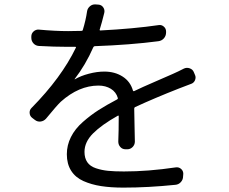

<svg xmlns="http://www.w3.org/2000/svg" viewBox="-20 -812 1040 871"><path d="M591.8 -169.9Q591.8 -155.3 581.5 -145Q571.3 -134.8 557.6 -134.8H549.8Q535.2 -134.8 525.9 -145Q516.6 -155.3 516.6 -169.9Q518.6 -216.8 518.6 -284.2Q518.6 -289.1 514.6 -287.1Q441.4 -246.1 402.3 -207Q363.3 -168 363.3 -123Q363.3 -94.7 376 -76.2Q388.7 -57.6 415 -48.8Q441.4 -40 470.2 -37.1Q499 -34.2 542 -34.2Q652.3 -34.2 777.3 -52.7Q791 -54.7 801.3 -45.9Q811.5 -37.1 811.5 -23.4L810.5 -11.7Q810.5 2.9 800.3 14.2Q790 25.4 775.4 26.4Q652.3 39.1 539.1 39.1Q482.4 39.1 438.5 32.2Q394.5 25.4 358.4 9.3Q322.3 -6.8 302.7 -37.6Q283.2 -68.4 283.2 -112.3Q283.2 -153.3 301.8 -190.4Q320.3 -227.5 356 -258.8Q391.6 -290 426.8 -312.5Q461.9 -335 511.7 -361.3Q515.6 -363.3 514.6 -367.2Q506.8 -394.5 482.9 -409.2Q459 -423.8 426.8 -423.8Q337.9 -423.8 255.9 -350.6Q237.3 -333 188.5 -273.4Q178.7 -262.7 164.6 -260.7Q150.4 -258.8 138.7 -267.6L126 -277.3Q114.3 -286.1 114.3 -301.8Q114.3 -313.5 123 -322.3Q258.8 -460 324.2 -595.7Q326.2 -599.6 321.3 -599.6H285.2Q225.6 -599.6 156.2 -603.5Q141.6 -604.5 131.8 -615.2Q122.1 -626 122.1 -640.6V-646.5Q122.1 -660.2 132.3 -669.4Q142.6 -678.7 156.2 -677.7Q231.4 -670.9 289.1 -670.9Q328.1 -670.9 349.6 -671.9Q354.5 -671.9 355.5 -675.8Q369.1 -719.7 375 -760.7Q377 -774.4 388.7 -784.2Q398.4 -792 410.2 -792Q412.1 -792 413.1 -792L426.8 -791Q440.4 -790 448.2 -778.8Q456.1 -767.6 453.1 -753.9Q442.4 -710 432.6 -678.7Q430.7 -673.8 435.5 -673.8Q586.9 -681.6 700.2 -698.2Q712.9 -700.2 723.1 -691.4Q733.4 -682.6 733.4 -668.9V-665Q733.4 -649.4 723.6 -638.2Q713.9 -627 698.2 -625Q572.3 -608.4 409.2 -602.5Q405.3 -601.6 403.3 -597.7Q368.2 -517.6 318.4 -453.1Q318.4 -453.1 318.8 -452.6Q319.3 -452.1 319.3 -452.1Q345.7 -467.8 382.8 -477.5Q419.9 -487.3 453.1 -487.3Q501 -487.3 536.1 -464.8Q571.3 -442.4 583 -401.4Q584 -397.5 587.9 -398.4Q624 -416 683.1 -441.4Q742.2 -466.8 763.7 -476.6Q788.1 -487.3 814.5 -501Q827.1 -506.8 840.8 -502Q854.5 -497.1 859.4 -484.4L864.3 -472.7Q867.2 -466.8 867.2 -460.9Q867.2 -454.1 864.3 -447.3Q858.4 -434.6 844.7 -430.7Q828.1 -424.8 791 -410.2Q681.6 -367.2 592.8 -326.2Q588.9 -324.2 588.9 -319.3Q589.8 -295.9 590.3 -243.7Q590.8 -191.4 591.8 -169.9Z"/></svg>

Font: Gen Jyuu GothicL Regular
Style: Regular
Weight: 400
Designer: [Source Han Sans]
Ryoko NISHIZUKA  (kana & ideographs); Paul D. Hunt (Latin, Greek & Cyrillic); Wenlong ZHANG  (bopomofo
Version: Version 1.002.20150607